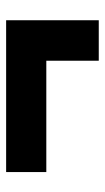

<svg xmlns="http://www.w3.org/2000/svg" viewBox="122 -580 342 626"><g transform="rotate(-90 293.0 -267.0)"><path d="M540 -418V-116H408V-287H45V-418Z"/></g></svg>

Font: Noto Sans Black
Style: Regular
Weight: 900
Designer: Monotype Design Team
Foundry: Monotype Imaging Inc.
Version: Version 2.007